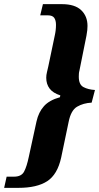

<svg xmlns="http://www.w3.org/2000/svg" viewBox="-71 -782 478 926"><path d="M-51 124 -39 70H-3Q32 70 45 46Q58 22 68 -26L105 -196Q115 -241 141 -270Q167 -299 218 -313L220 -322Q185 -333 168.5 -354.5Q152 -376 152 -407Q152 -420 155.5 -434Q159 -448 162 -462L193 -610Q199 -636 199 -662Q199 -684 190.5 -696Q182 -708 160 -708H123L136 -762H228Q290 -762 320.5 -733Q351 -704 351 -657Q351 -647 350 -637Q349 -627 346 -610L312 -441Q310 -434 309.5 -426.5Q309 -419 309 -412Q309 -374 331.5 -362Q354 -350 387 -348L371 -287Q331 -285 301 -267.5Q271 -250 260 -194L224 -22Q206 60 156.5 92Q107 124 18 124Z"/></svg>

Font: Noto Serif ExtraCondensed ExtraBold
Style: Italic
Weight: 800
Width: 2
Italic angle: -12°
Designer: Monotype Design Team
Foundry: Monotype Imaging Inc.
Version: Version 2.013